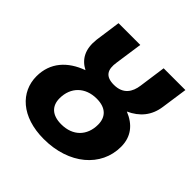

<svg xmlns="http://www.w3.org/2000/svg" viewBox="-186 -844 1011 1011"><g transform="rotate(45 320.0 -338.0)"><path d="M609 -547 630 -693H468L447 -543C440 -490 413 -446 344 -446C282 -446 262 -478 272 -540L294 -693H132L112 -550C103 -472 130 -423 184 -395C87 -360 24 -292 24 -190C24 -74 118 17 285 17C473 17 602 -94 602 -242C602 -317 562 -367 492 -395C558 -425 599 -474 609 -547ZM295 -103C227 -103 192 -137 192 -194C192 -276 247 -331 332 -331C401 -331 434 -295 434 -239C434 -158 382 -103 295 -103Z"/></g></svg>

Font: Fira Sans
Style: Bold Italic
Weight: 700
Italic angle: -8°
Designer: bBox Type GmbH & Carrois Corporate GbR & Edenspiekermann AG
Foundry: bBox Type GmbH & Carrois Corporate GbR & Edenspiekermann AG
Version: Version 4.301;PS 004.301;hotconv 1.0.88;makeotf.lib2.5.64775